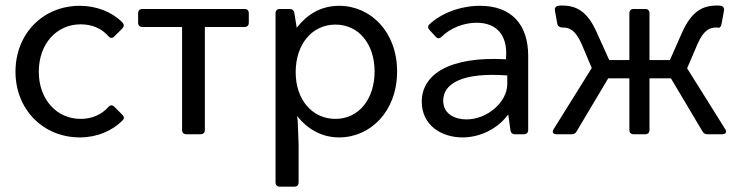

<svg xmlns="http://www.w3.org/2000/svg" viewBox="-20 -495 2720 708"><path d="M274.4 11.7C336.9 11.7 393.6 -11.7 432.6 -51.8C438.5 -57.6 438.5 -64.5 430.7 -72.3L401.4 -101.6C394.5 -108.4 386.7 -108.4 379.9 -100.6C354.5 -72.3 319.3 -56.6 277.3 -56.6C188.5 -56.6 123 -128.9 123 -230.5C123 -333 188.5 -405.3 277.3 -405.3C320.3 -405.3 355.5 -389.6 379.9 -361.3C386.7 -353.5 394.5 -353.5 401.4 -360.4L430.7 -389.6C437.5 -396.5 438.5 -404.3 431.6 -412.1C392.6 -451.2 335.9 -473.6 274.4 -473.6C138.7 -473.6 37.1 -371.1 37.1 -230.5C37.1 -91.8 138.7 11.7 274.4 11.7Z M651.4 -395.5V-15.6C651.4 -5.9 657.2 0 667 0H719.7C729.5 0 735.4 -5.9 735.4 -15.6V-395.5H881.8C891.6 -395.5 897.5 -401.4 897.5 -411.1V-446.3C897.5 -456.1 891.6 -461.9 881.8 -461.9H504.9C495.1 -461.9 489.3 -456.1 489.3 -446.3V-411.1C489.3 -401.4 495.1 -395.5 504.9 -395.5Z M1230.5 -473.6C1162.1 -473.6 1111.3 -440.4 1074.2 -392.6L1065.4 -447.3C1064.5 -456.1 1057.6 -461.9 1048.8 -461.9H1011.7C1002 -461.9 996.1 -456.1 996.1 -446.3V177.7C996.1 187.5 1002 193.4 1011.7 193.4H1065.4C1075.2 193.4 1081.1 187.5 1081.1 177.7V37.1L1078.1 -43C1078.1 -50.8 1077.1 -54.7 1076.2 -61.5L1075.2 -67.4C1112.3 -21.5 1163.1 11.7 1230.5 11.7C1346.7 11.7 1444.3 -85 1444.3 -231.4C1444.3 -377.9 1346.7 -473.6 1230.5 -473.6ZM1216.8 -56.6C1130.9 -56.6 1070.3 -127.9 1070.3 -228.5C1070.3 -332 1130.9 -404.3 1216.8 -404.3C1302.7 -404.3 1361.3 -333 1361.3 -231.4C1361.3 -128.9 1302.7 -56.6 1216.8 -56.6Z M1750 -473.6C1677.7 -473.6 1606.4 -446.3 1562.5 -404.3C1556.6 -398.4 1557.6 -390.6 1564.5 -383.8L1586.9 -359.4C1593.8 -351.6 1601.6 -352.5 1608.4 -359.4C1639.6 -390.6 1688.5 -411.1 1737.3 -411.1C1815.4 -411.1 1847.7 -361.3 1846.7 -295.9L1845.7 -276.4C1635.7 -288.1 1535.2 -219.7 1535.2 -120.1C1535.2 -34.2 1606.4 11.7 1685.5 11.7C1751 11.7 1815.4 -20.5 1852.5 -71.3H1854.5L1862.3 -14.6C1863.3 -5.9 1869.1 0 1878.9 0H1912.1C1921.9 0 1927.7 -5.9 1927.7 -15.6V-289.1C1927.7 -404.3 1866.2 -473.6 1750 -473.6ZM1700.2 -54.7C1659.2 -54.7 1614.3 -73.2 1614.3 -124C1614.3 -183.6 1678.7 -229.5 1850.6 -216.8V-185.5C1850.6 -118.2 1776.4 -54.7 1700.2 -54.7Z M2513.7 -243.2 2551.8 -332C2575.2 -384.8 2596.7 -393.6 2622.1 -393.6C2625 -393.6 2627.9 -393.6 2629.9 -392.6C2634.8 -392.6 2638.7 -396.5 2640.6 -406.2L2649.4 -454.1C2651.4 -462.9 2648.4 -471.7 2638.7 -473.6C2633.8 -474.6 2628.9 -474.6 2624 -474.6C2570.3 -474.6 2530.3 -453.1 2495.1 -375L2450.2 -273.4H2375V-446.3C2375 -456.1 2369.1 -461.9 2359.4 -461.9H2316.4C2306.6 -461.9 2300.8 -456.1 2300.8 -446.3V-273.4H2226.6L2180.7 -375C2146.5 -453.1 2105.5 -474.6 2052.7 -474.6C2047.9 -474.6 2043 -474.6 2038.1 -473.6C2028.3 -471.7 2024.4 -463.9 2026.4 -455.1L2035.2 -406.2C2037.1 -396.5 2047.9 -393.6 2052.7 -393.6C2053.7 -393.6 2053.7 -393.6 2054.7 -393.6C2080.1 -393.6 2101.6 -384.8 2125 -332L2162.1 -244.1L2021.5 -18.6C2014.6 -7.8 2019.5 0 2032.2 0H2087.9C2095.7 0 2102.5 -2.9 2106.4 -10.7L2222.7 -206.1H2300.8V-15.6C2300.8 -5.9 2306.6 0 2316.4 0H2359.4C2369.1 0 2375 -5.9 2375 -15.6V-206.1H2454.1L2570.3 -10.7C2574.2 -2.9 2581.1 0 2588.9 0H2643.6C2656.2 0 2661.1 -7.8 2654.3 -18.6Z"/></svg>

Font: Ed Sans Neue
Style: Regular
Weight: 400
Designer: Stephen Hutchings
Version: Version 1.004;PS 001.004;hotconv 1.0.88;makeotf.lib2.5.64775